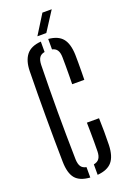

<svg xmlns="http://www.w3.org/2000/svg" viewBox="-179 -1013 719 1078"><g transform="rotate(-20 180.0 -474.0)"><path d="M162.5 6.7Q101.1 2.5 74.8 -29.3Q48.5 -61.2 47.2 -129Q45.9 -197.5 45.4 -264.9Q44.9 -332.4 44.9 -399.7Q44.9 -466.9 45.4 -534.6Q45.9 -602.3 47.2 -670.6Q48.3 -732.5 75.4 -766.7Q102.6 -801 162.5 -805.4V-743.4Q140.7 -739.6 130.7 -725Q120.7 -710.5 119.7 -681.7Q118.1 -608.9 117.4 -539Q116.6 -469.1 116.6 -399.8Q116.6 -330.5 117.4 -260.4Q118.1 -190.4 119.7 -117.7Q120.7 -89.3 130.5 -74.4Q140.3 -59.6 162.5 -55.4ZM206.5 6.7V-55.8Q229.2 -60 239.7 -75Q250.2 -90 250.7 -117.7Q251.2 -144.4 251.2 -174.1Q251.3 -203.7 250.8 -233.3Q250.4 -262.9 249.9 -289.3H322.4Q323.8 -248.2 324 -209.1Q324.2 -170.1 323.2 -129Q321 -62.5 293.8 -30.4Q266.6 1.7 206.5 6.7ZM246.1 -520.3Q246.6 -545.5 246.9 -573.2Q247.2 -600.8 247.2 -628.8Q247.2 -656.9 246.7 -681.7Q246.2 -708.8 236.7 -723.5Q227.2 -738.3 206.5 -742.9V-805.1Q264.1 -800.1 290.5 -768.3Q317 -736.4 319.2 -670.4Q319.7 -651.5 319.7 -623.3Q319.7 -595.1 319.4 -567.1Q319.1 -539.2 318.6 -520.3ZM154.6 -840 226.5 -955.2H282.1L207.9 -840Z"/></g></svg>

Font: Big Shoulders Stencil Display SC Thin
Style: Regular
Weight: 100
Designer: Patric King
Foundry: XO Type Co
Version: Version 2.001